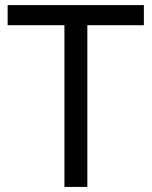

<svg xmlns="http://www.w3.org/2000/svg" viewBox="-20 -734 596 754"><path d="M323 0H233V-635H10V-714H545V-635H323Z"/></svg>

Font: Noto Sans Buhid
Style: Regular
Weight: 400
Designer: Monotype Design Team
Foundry: Monotype Imaging Inc.
Version: Version 2.001